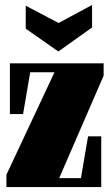

<svg xmlns="http://www.w3.org/2000/svg" viewBox="-20 -756 441 776"><path d="M20 -294.9V-500H398.9V-450.2L219.2 -36.1H307.1L335.9 -205.1H389.2V0H5.9V-49.8L200.2 -463.9H102.1L73.2 -294.9ZM215.8 -547.9 84 -640.1V-732.9L216.8 -663.1L352.1 -735.8V-645Z"/></svg>

Font: Lletraferida
Style: Heavy
Weight: 900
Designer: Josep Patau Bellart
Foundry: Josep Patau Bellart
Version: Version 1.000